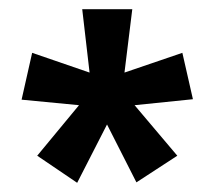

<svg xmlns="http://www.w3.org/2000/svg" viewBox="-20 -782 467 418"><path d="M268 -762H159L175 -624L50 -667L27 -565L152 -553L61 -443L148 -384L213 -511L277 -385L366 -443L273 -553L400 -566L377 -667L251 -624Z"/></svg>

Font: Noto Sans Armenian ExtraCondensed SemiBold
Style: Regular
Weight: 600
Width: 2
Designer: Monotype Design Team
Foundry: Monotype Imaging Inc.
Version: Version 2.008